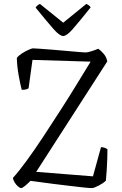

<svg xmlns="http://www.w3.org/2000/svg" viewBox="-20 -961 625 981"><path d="M88 0Q82 0 72 -8.5Q62 -17 54.5 -29.5Q47 -42 46 -52Q76 -85 115.5 -139Q155 -193 200 -261Q245 -329 293 -404Q331 -463 369 -525Q407 -587 443 -646L146 -655L126 -510Q116 -502 91 -502Q84 -528 75.5 -575Q67 -622 66 -665Q75 -677 92 -688Q109 -699 126 -706.5Q143 -714 148 -714Q155 -714 183 -712Q211 -710 249 -707Q287 -704 324 -700.5Q361 -697 387 -695Q413 -693 417 -693Q428 -693 448 -699.5Q468 -706 482 -712Q495 -703 509.5 -686.5Q524 -670 528 -647L165 -83L455 -60L496 -209Q507 -209 516 -205.5Q525 -202 529 -198Q529 -176 528 -146.5Q527 -117 525 -88Q523 -59 521 -38Q508 -25 484 -12.5Q460 0 449 0Q436 0 404 -3.5Q372 -7 330.5 -12Q289 -17 248.5 -22Q208 -27 177 -31.5Q146 -36 136 -37Q120 -21 107 -10.5Q94 0 88 0ZM303 -777Q285 -777 254.5 -811.5Q224 -846 162 -922Q164 -926 169.5 -931.5Q175 -937 184 -941L303 -845L421 -941Q439 -933 443 -923Q379 -843 349.5 -810Q320 -777 303 -777Z"/></svg>

Font: Texturina Thin
Style: Regular
Weight: 100
Designer: Guillermo Torres Carreño
Foundry: Omnibus-Type
Version: Version 1.002; ttfautohint (v1.8.3)